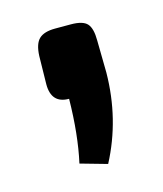

<svg xmlns="http://www.w3.org/2000/svg" viewBox="-57 -183 313 368"><g transform="rotate(-15 99.5 1.5)"><path d="M84 -137H115Q139 -137 147.5 -127.5Q156 -118 156 -94L157 -30Q156 62 115 140L62 125Q74 71 75 0Q40 0 40 -38L41 -94Q42 -118 52 -127.5Q62 -137 84 -137Z"/></g></svg>

Font: Exo 2 Semi Bold Condensed
Style: Regular
Weight: 600
Width: 3
Designer: Natanael Gama
Version: Version 1.001;PS 001.001;hotconv 1.0.70;makeotf.lib2.5.58329